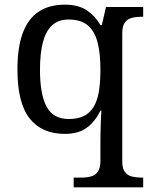

<svg xmlns="http://www.w3.org/2000/svg" viewBox="-20 -566 654 826"><path d="M297 240V198H330Q353 198 371.5 193Q390 188 401 172.5Q412 157 412 126V40Q412 24 412.5 -0.5Q413 -25 414 -50Q415 -75 416 -90H412Q390 -44 354 -17Q318 10 259 10Q160 10 107.5 -56.5Q55 -123 55 -267Q55 -364 78.5 -425.5Q102 -487 147.5 -516.5Q193 -546 259 -546Q317 -546 353.5 -521.5Q390 -497 412 -458H418L436 -536H596V-494H588Q566 -494 547 -489Q528 -484 517 -469Q506 -454 506 -422V130Q506 159 517.5 174Q529 189 547.5 193.5Q566 198 588 198H596V240ZM276 -54Q315 -54 341 -67Q367 -80 383 -106.5Q399 -133 405.5 -173Q412 -213 412 -267Q412 -337 399.5 -384.5Q387 -432 357.5 -457Q328 -482 275 -482Q231 -482 204 -457Q177 -432 164.5 -384Q152 -336 152 -266Q152 -160 180.5 -107Q209 -54 276 -54Z"/></svg>

Font: Noto Serif Myanmar
Style: Regular
Weight: 400
Designer: Ben Mitchell and the Monotype Design Team
Foundry: Monotype Imaging Inc.
Version: Version 2.106